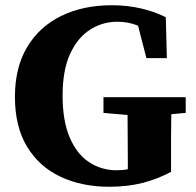

<svg xmlns="http://www.w3.org/2000/svg" viewBox="-20 -695 749 733"><path d="M397 18Q292 18 210.5 -20.5Q129 -59 83 -135.5Q37 -212 37 -325Q37 -437 83.5 -515Q130 -593 213.5 -634Q297 -675 407 -675Q466 -675 519.5 -662.5Q573 -650 613 -629L617 -473H539L507 -597Q470 -612 428 -612Q371 -612 323.5 -581.5Q276 -551 247.5 -489Q219 -427 219 -330Q219 -234 246 -170.5Q273 -107 320 -76Q367 -45 425 -45Q451 -45 468 -49V-86Q468 -129 467.5 -171Q467 -213 467 -256L375 -264V-324H689V-264L634 -259Q633 -216 633 -172Q633 -128 633 -84V-39Q583 -12 525.5 3Q468 18 397 18Z"/></svg>

Font: Source Serif 4 SmText
Style: Bold
Weight: 700
Designer: Frank Grießhammer
Foundry: Adobe
Version: Version 4.005;hotconv 1.1.0;makeotfexe 2.6.0